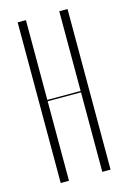

<svg xmlns="http://www.w3.org/2000/svg" viewBox="-110 -753 538 807"><g transform="rotate(-15 159.5 -349.5)"><path d="M51 -699H87V-352H232V-699H268V0H232V-346H87V0H51Z"/></g></svg>

Font: Moniqa ExtLt Narrow Display
Style: Regular
Weight: 200
Width: 4
Designer: Rajesh Rajput
Foundry: Rajesh Rajput
Version: Version 1.000